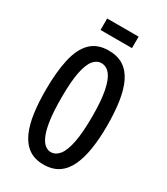

<svg xmlns="http://www.w3.org/2000/svg" viewBox="-202 -900 867 999"><g transform="rotate(30 231.0 -400.0)"><path d="M229 12Q175 12 139.5 -13.5Q104 -39 83.5 -85Q63 -131 54.5 -193Q46 -255 46 -328Q46 -439 63.5 -516Q81 -593 121 -632.5Q161 -672 229 -672Q282 -672 318 -648.5Q354 -625 375.5 -580.5Q397 -536 406.5 -472Q416 -408 416 -327Q416 -253 406.5 -190.5Q397 -128 376 -82.5Q355 -37 319 -12.5Q283 12 229 12ZM229 -63Q258 -63 279.5 -89Q301 -115 313 -174.5Q325 -234 325 -333Q325 -425 313.5 -483Q302 -541 280.5 -568.5Q259 -596 228 -596Q201 -596 180.5 -571.5Q160 -547 148.5 -490.5Q137 -434 137 -336Q137 -259 144 -207Q151 -155 163.5 -123.5Q176 -92 193 -77.5Q210 -63 229 -63ZM137 -743V-812H326V-743Z"/></g></svg>

Font: Bricolage Grotesque 36pt Condensed
Style: Regular
Weight: 400
Width: 3
Designer: Mathieu Triay
Foundry: Atelier Triay
Version: Version 1.001;gftools[0.9.33.dev8+g029e19f]